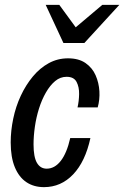

<svg xmlns="http://www.w3.org/2000/svg" viewBox="-20 -760 511 790"><path d="M161 10Q119 10 88.5 -10.5Q58 -31 41 -72Q24 -113 24 -174Q24 -222 34.5 -272Q45 -322 65.5 -366Q86 -410 115 -445Q144 -480 180.5 -500Q217 -520 260 -520Q304 -520 332 -500.5Q360 -481 373.5 -450Q387 -419 389 -384.5Q391 -350 382 -318H299Q305 -344 305.5 -373Q306 -402 295 -423Q284 -444 254 -444Q228 -444 207 -426.5Q186 -409 169 -379.5Q152 -350 140.5 -313.5Q129 -277 123.5 -238.5Q118 -200 118 -166Q118 -114 132 -90Q146 -66 172 -66Q205 -66 230 -98Q255 -130 269 -192H352Q331 -95 281 -42.5Q231 10 161 10ZM241 -583 168 -740H224L319 -610H247L401 -740H471L327 -583Z"/></svg>

Font: Instrument Sans Condensed Medium
Style: Italic
Weight: 500
Width: 3
Italic angle: -13°
Designer: Rodrigo Fuenzalida
Foundry: fragTYPE
Version: Version 1.000;gftools[0.9.28]